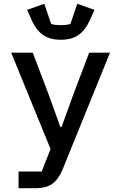

<svg xmlns="http://www.w3.org/2000/svg" viewBox="-20 -794 640 1014"><path d="M451 -516H561L311 100Q291 150 258.5 175Q226 200 165 200H78V112H200L247 -7L39 -516H153L235 -300L299 -123H305L369 -300ZM301 -584Q243 -584 207 -609.5Q171 -635 148 -686L123 -742L214 -774L250 -668Q259 -664 274 -662.5Q289 -661 301 -661Q313 -661 328 -662.5Q343 -664 352 -668L388 -774L479 -742L454 -686Q431 -635 395 -609.5Q359 -584 301 -584Z"/></svg>

Font: IBM Plex Mono Medium
Style: Regular
Weight: 500
Monospace: yes
Designer: Mike Abbink, Paul van der Laan, Pieter van Rosmalen
Foundry: Bold Monday
Version: Version 2.3